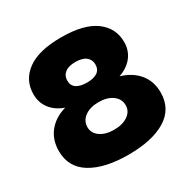

<svg xmlns="http://www.w3.org/2000/svg" viewBox="-165 -881 1041 1052"><g transform="rotate(-30 355.0 -355.0)"><path d="M355 16Q205 16 119 -36.5Q33 -89 33 -192Q33 -263 72.5 -312Q112 -361 182 -381Q128 -400 98 -439Q68 -478 68 -531Q68 -620 140 -673Q212 -726 355 -726Q498 -726 570 -673Q642 -620 642 -531Q642 -478 611.5 -439Q581 -400 526 -381Q597 -360 637 -311.5Q677 -263 677 -192Q677 -89 591.5 -36.5Q506 16 355 16ZM355 -142Q409 -142 442.5 -165.5Q476 -189 476 -227Q476 -267 442.5 -291.5Q409 -316 355 -316Q301 -316 267.5 -291.5Q234 -267 234 -227Q234 -189 267.5 -165.5Q301 -142 355 -142ZM355 -440Q397 -440 420.5 -455.5Q444 -471 444 -504Q444 -534 421.5 -552Q399 -570 355 -570Q311 -570 288.5 -552Q266 -534 266 -504Q266 -471 289.5 -455.5Q313 -440 355 -440Z"/></g></svg>

Font: Geist Black
Style: Regular
Weight: 400
Designer: Basement.studio, Andrés Briganti, Mateo Zaragoza
Foundry: Basement.studio, Vercel, Andrés Briganti, Guido Ferreyra, Mateo Zaragoza
Version: Version 1.401